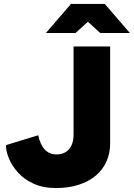

<svg xmlns="http://www.w3.org/2000/svg" viewBox="-20 -935 677 971"><path d="M263 16Q198 16 150 -6Q102 -28 71 -62.5Q40 -97 25 -134Q10 -171 10 -201L173 -251Q184 -202 207 -178Q230 -154 265 -154Q291 -154 310.5 -165Q330 -176 341 -198.5Q352 -221 352 -255V-700H537V-209Q537 -160 518.5 -118.5Q500 -77 464.5 -47Q429 -17 378 -0.5Q327 16 263 16ZM487 -768 340 -902V-915H510L637 -768ZM212 -768 339 -915H509V-902L362 -768Z"/></svg>

Font: Figtree Light Black
Style: Regular
Weight: 900
Version: Version 2.000